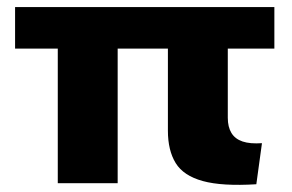

<svg xmlns="http://www.w3.org/2000/svg" viewBox="-20 -520 829 545"><path d="M144 0V-382H22.8V-500H758.8V-382H626.6V-185.6Q626.6 -159.6 636.9 -142.6Q647.2 -125.6 668.5 -118.4Q689.8 -111.2 723.6 -113.6L707.6 3Q610.4 9 555.6 -6.1Q500.8 -21.2 478.7 -57.1Q456.6 -93 456.6 -149V-382H314V0Z"/></svg>

Font: Work Sans
Style: Regular
Weight: 400
Designer: Wei Huang
Foundry: Wei Huang
Version: Version 2.006; ttfautohint (v1.8.1.43-b0c9)